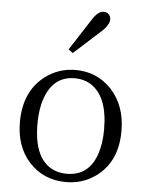

<svg xmlns="http://www.w3.org/2000/svg" viewBox="-57 -865 708 925"><g transform="rotate(5 297.0 -402.5)"><path d="M296.9 13.7Q187.5 13.7 117.2 -63.5Q50.8 -137.7 50.8 -254.9Q50.8 -404.3 151.4 -480.5Q215.8 -528.3 296.9 -528.3Q400.4 -528.3 470.7 -454.1Q542 -377 542 -254.9Q542 -104.5 439.5 -31.2Q377 13.7 296.9 13.7ZM296.9 -26.4Q406.2 -26.4 442.4 -140.6Q458 -190.4 458 -254.9Q458 -418 370.1 -469.7Q336.9 -488.3 296.9 -488.3Q192.4 -488.3 154.3 -377.9Q135.7 -326.2 135.7 -254.9Q135.7 -79.1 237.3 -37.1Q264.6 -26.4 296.9 -26.4ZM253.9 -624Q320.3 -727.5 352.5 -776.4Q378.9 -818.4 405.3 -819.3Q434.6 -819.3 440.4 -792Q441.4 -787.1 441.4 -783.2Q439.5 -757.8 407.2 -727.5Q321.3 -649.4 275.4 -608.4Z"/></g></svg>

Font: GenYoMin JP Regular
Style: Regular
Weight: 400
Version: Version 1.001;PS 1;hotconv 16.6.51;makeotf.lib2.5.65220 DEVE